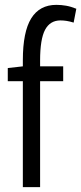

<svg xmlns="http://www.w3.org/2000/svg" viewBox="-20 -770 334 790"><path d="M74 0V-436H12V-490L74 -497V-522Q74 -639 108.5 -694.5Q143 -750 212 -750Q232 -750 252 -746.5Q272 -743 294 -734L283 -677Q267 -682 254 -684Q241 -686 229 -686Q186 -686 165.5 -647.5Q145 -609 145 -521V-497H240V-436H145V0Z"/></svg>

Font: Georama Condensed
Style: Regular
Weight: 400
Width: 3
Designer: Jean-Baptiste Levee
Foundry: Production Type
Version: Version 1.000